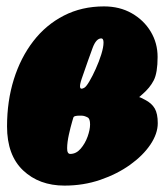

<svg xmlns="http://www.w3.org/2000/svg" viewBox="-20 -560 523 600"><path d="M2 -165Q2 -244 23.2 -312Q44.5 -380 84 -431.2Q123.5 -482.5 179.5 -511.2Q235.5 -540 305 -540Q354 -540 391.8 -518.5Q429.5 -497 451 -461.2Q472.5 -425.5 472.5 -382Q472.5 -332.5 460.5 -309Q448.5 -285.5 424.5 -265Q414 -256 415.2 -256.5Q416.5 -257 433.5 -248Q454 -237.5 463.5 -221.2Q473 -205 473 -175Q473 -142.5 450 -108.2Q427 -74 386.5 -45Q346 -16 293.5 2Q241 20 181.5 20Q102.5 20 52.2 -27.5Q2 -75 2 -165ZM243 -285.5Q249 -288.5 259 -305.2Q269 -322 279.2 -344.8Q289.5 -367.5 296.5 -390Q303.5 -412.5 303.5 -427Q303.5 -440 296.5 -440Q280.5 -440 269.5 -410.5Q258.5 -381 235.5 -314.5Q221.5 -273.5 243 -285.5ZM235.5 -198.5Q231 -198.5 226 -198.5Q221 -198.5 216.5 -197.5Q210.5 -196.5 209.2 -192.5Q208 -188.5 205.5 -180Q200.5 -163 195.2 -139.2Q190 -115.5 189.8 -97.2Q189.5 -79 199.5 -79Q218 -79 232 -95.2Q246 -111.5 253.8 -133.2Q261.5 -155 261.5 -171Q261.5 -189 254 -193Q243.5 -198.5 235.5 -198.5Z"/></svg>

Font: Besley* Condensed Fatface
Style: Italic
Weight: 900
Width: 3
Italic angle: -13°
Designer: Owen Earl
Foundry: indestructible type*
Version: Version 3.000; ttfautohint (v1.8.3)